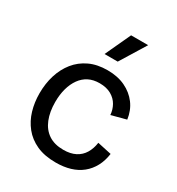

<svg xmlns="http://www.w3.org/2000/svg" viewBox="-180 -858 906 984"><g transform="rotate(30 272.5 -366.0)"><path d="M298 13Q231 13 184 -8.5Q137 -30 107 -67.5Q77 -105 63 -152.5Q49 -200 49 -253Q49 -311 64.5 -361Q80 -411 110.5 -449Q141 -487 186.5 -508.5Q232 -530 293 -530Q353 -530 398 -508.5Q443 -487 471 -449.5Q499 -412 506 -361L419 -338Q417 -368 402.5 -394Q388 -420 360 -436Q332 -452 291 -452Q254 -452 226.5 -438Q199 -424 180 -397.5Q161 -371 151 -335Q141 -299 141 -255Q141 -197 158.5 -153.5Q176 -110 211 -86.5Q246 -63 299 -63Q341 -63 370 -78Q399 -93 415.5 -120.5Q432 -148 437 -184L520 -166Q514 -123 496 -89.5Q478 -56 449.5 -33Q421 -10 383 1.5Q345 13 298 13ZM315 -594H237L307 -745H408Z"/></g></svg>

Font: Bricolage Grotesque 24pt
Style: Regular
Weight: 400
Designer: Mathieu Triay
Foundry: Atelier Triay
Version: Version 1.001;gftools[0.9.33.dev8+g029e19f]